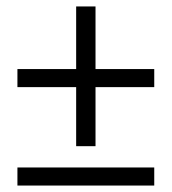

<svg xmlns="http://www.w3.org/2000/svg" viewBox="-20 -575 532 595"><path d="M216 -305H34V-361H216V-555H276V-361H458V-305H276V-122H216ZM34 -56H458V0H34Z"/></svg>

Font: Assistant-zap
Style: zap
Weight: 400
Designer: Hebrew By Ben Nathan, Latin by Paul Hunt
Version: Version 2.001